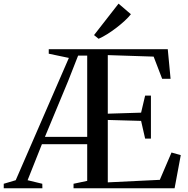

<svg xmlns="http://www.w3.org/2000/svg" viewBox="-77 -1006 1002 1026"><path d="M-57 0V-24L7 -43L291 -696.5L183.5 -719V-743H819.5L834.5 -585H789.5L744 -703.5L499 -711.5V-398.5L677 -404L698.5 -495H729.5V-265.5H698.5L677 -360L499 -365V-31.5L777 -45L839.5 -191L889 -177L856 0H316V-24L389 -39.5V-235.5H147L70.5 -43L149 -24L149.5 0ZM163 -274.5H389V-709H340.5L286.5 -571.5ZM449.5 -799 425.5 -818.5 556.5 -986.5 622.5 -930Q610 -914 589.8 -895.2Q569.5 -876.5 545.5 -858Q521.5 -839.5 496.8 -824Q472 -808.5 450.5 -799Z"/></svg>

Font: Merriweather 120pt
Style: Regular
Weight: 400
Version: Version 2.100